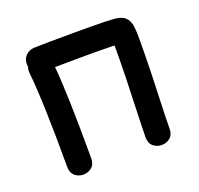

<svg xmlns="http://www.w3.org/2000/svg" viewBox="-100 -640 778 752"><g transform="rotate(-20 289.5 -263.5)"><path d="M76 -46Q76 -21 91 -8.5Q106 4 126 4Q146 4 161 -8.5Q176 -21 176 -46Q176 -313 165 -430Q232 -431 296 -431Q365 -431 405 -430Q410 -429 413 -429V-412Q413 -366 411 -284Q410 -259 409 -226.5Q408 -194 407 -160.5Q406 -127 405 -101Q404 -62 404 -50Q404 -25 419 -12.5Q434 0 454 0Q474 0 489 -12.5Q504 -25 504 -50Q504 -65 505 -106.5Q506 -148 508 -192Q510 -244 511 -281Q513 -365 513 -412Q513 -441 512 -458Q511 -469 510 -476Q504 -513 473 -523Q468 -525 463 -526Q457 -527 448 -528Q433 -529 408 -530Q366 -531 296 -531Q164 -531 113 -529Q92 -528 78 -513Q64 -498 65 -477Q65 -472 66 -467Q62 -456 63 -444Q76 -324 76 -46Z"/></g></svg>

Font: Balsamiq Sans
Style: Regular
Weight: 400
Designer: Michael Angeles
Foundry: Balsamiq SRL
Version: Version 1.020; ttfautohint (v1.8.4.7-5d5b);gftools[0.9.26]